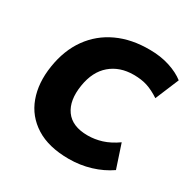

<svg xmlns="http://www.w3.org/2000/svg" viewBox="-162 -869 1022 1033"><g transform="rotate(30 348.5 -352.5)"><path d="M395 11Q270 11 190.5 -39Q111 -89 79.5 -175.5Q48 -262 65 -371Q82 -481 137.5 -558.5Q193 -636 280.5 -676.5Q368 -717 480 -716Q548 -716 604 -698Q660 -680 697 -651L636 -505Q595 -532 558.5 -544Q522 -556 473 -556Q387 -556 329.5 -507Q272 -458 257 -364Q241 -265 282.5 -207Q324 -149 420 -149Q464 -149 507.5 -162.5Q551 -176 598 -209L646 -64Q594 -28 529.5 -8.5Q465 11 395 11Z"/></g></svg>

Font: Mulish Black
Style: Italic
Weight: 900
Italic angle: -9°
Designer: Vernon Adams
Foundry: Vernon Adams
Version: Version 3.603; ttfautohint (v1.8.3)